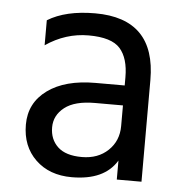

<svg xmlns="http://www.w3.org/2000/svg" viewBox="-43 -557 579 604"><g transform="rotate(5 246.0 -255.0)"><path d="M205 5Q134 5 90.5 -37Q47 -79 47 -147.5Q47 -216 102.5 -256.5Q158 -297 254 -297H346V-323Q346 -383 319 -413.5Q292 -444 219.5 -444Q147 -444 84 -401V-480Q141 -515 234 -515Q425 -515 425 -321V0H347V-60Q308 5 205 5ZM346 -169V-234H258Q194 -234 162 -209Q130 -184 130 -146Q130 -108 155 -84.5Q180 -61 231 -61Q282 -61 314 -91.5Q346 -122 346 -169Z"/></g></svg>

Font: Hind Jalandhar
Style: Regular
Weight: 400
Designer: Namrata Goyal
Foundry: Indian Type Foundry
Version: Version 0.702;PS 1.0;hotconv 1.0.81;makeotf.lib2.5.63406